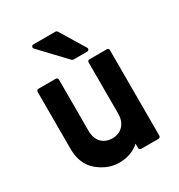

<svg xmlns="http://www.w3.org/2000/svg" viewBox="-170 -821 876 941"><g transform="rotate(-30 268.5 -350.5)"><path d="M58.6 -494.6Q58.6 -500 61.8 -503.2Q64.9 -506.3 69.8 -506.3H167.5Q172.4 -506.3 175.8 -503.2Q179.2 -500 179.2 -494.6V-206.5Q179.2 -161.6 202.6 -137.7Q226.6 -114.3 263.7 -114.3Q299.3 -114.3 322.8 -137.7Q347.2 -162.1 347.2 -206.5V-494.6Q347.2 -500 350.3 -503.2Q353.5 -506.3 358.9 -506.3H456.1Q461.4 -506.3 464.6 -503.2Q467.8 -500 467.8 -494.6V-11.2Q467.8 -6.3 464.6 -2.9Q461.4 0.5 456.1 0.5H358.9Q353.5 0.5 350.3 -2.9Q347.2 -6.3 347.2 -11.2V-35.2Q301.8 5.9 231.9 5.9Q169.9 5.9 114.7 -39.1Q58.6 -85 58.6 -173.3ZM289.1 -544.4Q287.6 -544.4 284.7 -545.9Q281.7 -547.4 280.8 -548.3L149.4 -687.5Q143.6 -693.4 146.5 -700.2Q149.4 -707 157.7 -707H281.7Q284.2 -707 287.4 -705.3Q290.5 -703.6 291.5 -701.7L376.5 -562Q380.4 -555.7 377.2 -550Q374 -544.4 366.7 -544.4Z"/></g></svg>

Font: Alte DIN 1451 Mittelschrift
Style: Bold
Weight: 700
Designer: Peter Wiegel
Foundry: Peter Wiegel
Version: Version 1.003